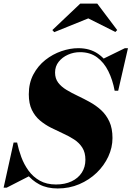

<svg xmlns="http://www.w3.org/2000/svg" viewBox="-52 -1026 726 1060"><path d="M266.5 14.5Q208 14.5 165.8 -7.8Q123.5 -30 95 -67.2Q66.5 -104.5 49.2 -149.2Q32 -194 23 -239H42.5Q50.5 -200 65.5 -159.2Q80.5 -118.5 105.5 -84Q130.5 -49.5 167.8 -28.5Q205 -7.5 257 -7.5Q306.5 -7.5 343 -24.8Q379.5 -42 399.5 -72.8Q419.5 -103.5 419.5 -144Q419.5 -184 402.5 -210.8Q385.5 -237.5 357.5 -255.8Q329.5 -274 296.2 -289Q263 -304 229.8 -320.8Q196.5 -337.5 168.8 -360.8Q141 -384 124 -419Q107 -454 107 -505.5Q107 -567.5 132.2 -615Q157.5 -662.5 198.2 -694.8Q239 -727 287 -743.5Q335 -760 380.5 -760Q444.5 -760 489.5 -728.8Q534.5 -697.5 562 -644Q589.5 -590.5 600.5 -525H581Q570 -585 546 -633.2Q522 -681.5 483.5 -709.8Q445 -738 389.5 -738Q354.5 -738 323.2 -724Q292 -710 272 -685Q252 -660 252 -625.5Q252 -592.5 269.2 -569.8Q286.5 -547 314.8 -530Q343 -513 376.8 -497Q410.5 -481 444.5 -462.2Q478.5 -443.5 506.5 -417.8Q534.5 -392 551.8 -354.8Q569 -317.5 569 -264Q569 -211.5 546 -161.8Q523 -112 481.8 -72.2Q440.5 -32.5 385.5 -9Q330.5 14.5 266.5 14.5ZM-32 10 23 -239H42.5L56 -167Q68 -133 81.5 -105.5Q95 -78 112 -55L-15 10ZM581 -525 573.5 -582.5Q562.5 -613.5 550.2 -640.8Q538 -668 516 -700.5L637.5 -760H654.5L600.5 -525ZM247.5 -848.5 237 -860 391 -1006H485L595 -860L585 -849.5L435.5 -924.5Z"/></svg>

Font: Bodoni Moda ExtraBold
Style: Italic
Weight: 800
Italic angle: -13°
Version: Version 2.005